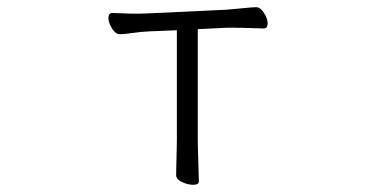

<svg xmlns="http://www.w3.org/2000/svg" viewBox="-20 -504 1040 533"><path d="M471 -420 396 -417Q372 -416 348 -412.5Q324 -409 313 -409Q301 -409 291 -425Q281 -441 281 -454Q281 -468 292 -468Q300 -468 320.5 -467Q341 -466 364 -466Q372 -466 380 -466.5Q388 -467 395 -467L608 -477Q633 -479 657 -481.5Q681 -484 691 -484Q703 -484 713 -468Q723 -452 723 -439Q723 -425 712 -425Q703 -425 677.5 -426Q652 -427 626 -427H609L529 -423V-115Q529 -109 529.5 -86Q530 -63 531 -38Q532 -13 532 0Q532 9 516 9Q502 9 485.5 1.5Q469 -6 469 -18Q469 -26 469.5 -46.5Q470 -67 470.5 -87.5Q471 -108 471 -115Z"/></svg>

Font: Moon Stars Kai T Light
Style: Regular
Weight: 300
Designer: GuiWonder
Version: Version 1.101